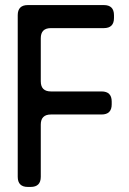

<svg xmlns="http://www.w3.org/2000/svg" viewBox="-20 -729 510 758"><path d="M90 9H101Q141 9 141 -31V-237Q141 -277 181 -277H381Q421 -277 421 -317V-328Q421 -368 381 -368H181Q141 -368 141 -408V-578Q141 -618 181 -618H390Q430 -618 430 -658V-669Q430 -709 390 -709H90Q50 -709 50 -669V-31Q50 9 90 9Z"/></svg>

Font: WDXL Lubrifont SC
Style: Regular
Weight: 400
Designer: [WDXL Lubrifont] Copyright 2020-2022 (c) NightFurySL2001, Skr-ZERO; [ZCOOL QingKe HuangYou] Copyright 2018-2022 (c) The 
Version: Version 2.001;hotconv 1.1.1;makeotfexe 2.6.0